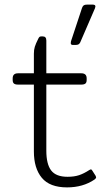

<svg xmlns="http://www.w3.org/2000/svg" viewBox="-20 -798 473 833"><path d="M287 -611Q287 -616 288 -619L336 -764Q339 -772 343.5 -775Q348 -778 358 -778H382Q394 -778 394 -770L392 -762L328 -614Q325 -608 320.5 -605.5Q316 -603 308 -603H296Q287 -603 287 -611ZM127 -141V-431H58Q46 -431 40.5 -435.5Q35 -440 35 -451V-458Q35 -480 58 -480H127V-565Q127 -582 131 -595Q135 -608 146 -630Q149 -636 151.5 -638Q154 -640 159 -640H166Q181 -640 181 -622V-480H333Q356 -480 356 -458V-451Q356 -440 350.5 -435.5Q345 -431 333 -431H181V-144Q181 -86 202 -58.5Q223 -31 273 -31Q302 -31 323 -38Q344 -45 367 -60Q372 -63 374 -63Q378 -63 381 -57L395 -35Q397 -31 397 -29Q397 -24 390 -19Q340 15 271 15Q196 15 161.5 -26.5Q127 -68 127 -141Z"/></svg>

Font: Mitr ExtraLight
Style: Regular
Weight: 250
Designer: Thanarat Vachiruckul
Foundry: Cadson Demak Co.,Ltd.
Version: Version 1.000